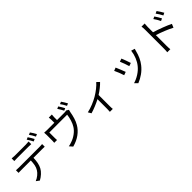

<svg xmlns="http://www.w3.org/2000/svg" viewBox="375 -2512 4249 4249"><g transform="rotate(-45 2500.0 -387.5)"><path d="M979 -716 925 -692Q883 -777 842 -830L895 -852Q915 -825 940 -784.5Q965 -744 979 -716ZM732 -789 785 -812Q804 -785 827.5 -745.5Q851 -706 867 -675L813 -651Q797 -684 774 -723.5Q751 -763 732 -789ZM203 -648V-731Q261 -725 294 -725H640Q690 -725 733 -731V-648Q690 -651 640 -651H295Q242 -651 203 -648ZM904 -479V-397Q860 -399 826 -399H554Q552 -314 538 -246.5Q524 -179 495 -126Q468 -75 414.5 -25.5Q361 24 298 57L224 2Q283 -22 333.5 -63Q384 -104 413 -151Q444 -200 456 -259.5Q468 -319 471 -399H172Q112 -399 85 -397V-479Q139 -475 172 -475H826Q872 -475 904 -479Z M1946 -711 1892 -687Q1849 -771 1809 -824L1862 -847Q1883 -818 1907.5 -778Q1932 -738 1946 -711ZM1692 -793 1745 -816Q1765 -787 1789 -747.5Q1813 -708 1827 -679L1773 -655Q1757 -688 1734 -727Q1711 -766 1692 -793ZM1806 -629 1860 -595Q1854 -579 1845 -535Q1833 -460 1809 -379.5Q1785 -299 1747 -235Q1690 -135 1589 -61.5Q1488 12 1352 48L1287 -26Q1335 -33 1390 -54Q1468 -79 1542.5 -133Q1617 -187 1661 -256Q1699 -315 1723.5 -395Q1748 -475 1756 -547H1198V-368Q1198 -332 1201 -309H1114Q1118 -343 1118 -373V-548Q1118 -596 1114 -625Q1153 -621 1207 -621H1429V-714Q1429 -752 1423 -789H1519Q1513 -743 1513 -714V-621H1737Q1780 -621 1806 -629Z M2556 -363V-9Q2556 58 2561 77H2469Q2473 47 2473 -9V-315Q2404 -279 2320 -244Q2236 -209 2159 -187L2116 -260Q2205 -279 2299 -317.5Q2393 -356 2463 -397Q2539 -441 2611 -498.5Q2683 -556 2721 -603L2783 -544Q2746 -504 2684 -454Q2622 -404 2556 -363Z M3562 -360 3488 -334Q3480 -367 3453 -442Q3426 -517 3410 -551L3483 -576Q3497 -544 3525 -467.5Q3553 -391 3562 -360ZM3830 -470Q3784 -283 3688 -163Q3623 -80 3537.5 -20Q3452 40 3362 75L3296 7Q3386 -19 3473.5 -74.5Q3561 -130 3621 -205Q3675 -271 3711.5 -361Q3748 -451 3759 -547L3845 -520Q3839 -501 3835.5 -489Q3832 -477 3830 -470ZM3342 -300 3266 -272Q3255 -312 3223.5 -391.5Q3192 -471 3177 -497L3251 -526Q3265 -496 3294 -423.5Q3323 -351 3342 -300Z M4722 -744 4777 -770Q4798 -741 4826 -697.5Q4854 -654 4871 -622L4815 -594Q4770 -680 4722 -744ZM4816 -329 4781 -244Q4705 -285 4593.5 -330Q4482 -375 4389 -404V-75Q4389 -5 4395 43H4299Q4305 -5 4305 -75V-657Q4305 -720 4297 -761H4395Q4389 -699 4389 -657V-493Q4492 -462 4615.5 -415Q4739 -368 4816 -329ZM4601 -695 4656 -720Q4678 -689 4704.5 -645.5Q4731 -602 4747 -569L4690 -543Q4647 -632 4601 -695Z"/></g></svg>

Font: Noto Sans SC
Style: Regular
Weight: 400
Designer: Ryoko NISHIZUKA ____ (kana & ideographs); Paul D. Hunt (Latin, Greek & Cyrillic); Wenlong ZHANG ___ (bopomofo); Sandoll 
Foundry: Adobe Systems Incorporated
Version: Version 1.004